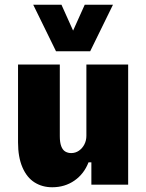

<svg xmlns="http://www.w3.org/2000/svg" viewBox="-20 -778 616 809"><path d="M200 11Q158 11 125.5 -9.5Q93 -30 74.5 -73Q56 -116 56 -178V-506H232V-204Q232 -178 238 -162Q244 -146 255 -139.5Q266 -133 280 -133Q298 -133 312.5 -143Q327 -153 335.5 -169.5Q344 -186 344 -206V-506H520V0H365V-94H353Q334 -45 293.5 -17Q253 11 200 11ZM216 -562 120 -758H239L288 -649L337 -758H456L360 -562Z"/></svg>

Font: Nunito Sans 7pt Condensed Black
Style: Regular
Weight: 900
Width: 3
Designer: Vernon Adams
Foundry: Vernon Adams
Version: Version 3.101;gftools[0.9.27]